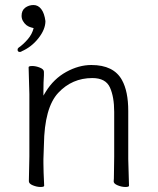

<svg xmlns="http://www.w3.org/2000/svg" viewBox="-20 -739 628 765"><path d="M156 1Q156 6 141.5 6Q127 6 111 -0.5Q95 -7 95 -17L97 -115V-364L94 -471Q94 -476 108.5 -476Q123 -476 139 -469.5Q155 -463 155 -453V-439Q153 -411 153 -376V-358L162 -373Q194 -425 244 -452.5Q294 -480 344 -480Q433 -480 466 -420Q491 -375 491 -297V-105L494 1Q494 6 479.5 6Q465 6 449 -0.5Q433 -7 433 -16V-17Q434 -25 434 -44L435 -115V-293Q435 -353 418 -390.5Q401 -428 348 -428Q267 -428 212 -369Q157 -310 155 -162Q154 -129 153 -105V-89Q153 -59 156 1ZM155 -439ZM59 -532Q50 -532 50 -541Q50 -546 54 -549Q73 -562 91 -583Q108 -603 114 -627Q93 -632 87 -638H86Q66 -655 66 -676Q66 -697 80 -708Q95 -719 113.5 -719Q132 -719 144.5 -702.5Q157 -686 161 -655Q161 -622 133 -586.5Q105 -551 65 -534V-533Q62 -532 59 -532Z"/></svg>

Font: LXGW WenKai TC Light
Style: Regular
Weight: 300
Designer: LXGW / Fontworks Inc.
Foundry: LXGW / Fontworks Inc.
Version: Version 1.330